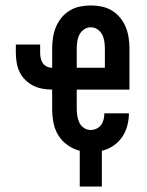

<svg xmlns="http://www.w3.org/2000/svg" viewBox="-20 -548 540 703"><path d="M272 135V4Q248 -2 227 -17Q206 -32 193 -53.5Q180 -75 175.5 -100Q171 -125 171 -150V-220H170Q152 -220 134 -223.5Q116 -227 100.5 -235Q85 -243 72 -256Q59 -269 51.5 -285Q44 -301 41 -319Q38 -337 38 -355V-385H127V-355Q127 -345 129 -335Q131 -325 136.5 -317Q142 -309 151 -304.5Q160 -300 170 -300H171V-370Q171 -390 174 -410Q177 -430 184.5 -448.5Q192 -467 205 -483Q218 -499 235.5 -509.5Q253 -520 272.5 -524Q292 -528 312 -528Q333 -528 352.5 -524Q372 -520 389.5 -509.5Q407 -499 420 -483Q433 -467 440.5 -448.5Q448 -430 451 -410Q454 -390 454 -370V-220H261V-150Q261 -137 263 -124Q265 -111 270.5 -99Q276 -87 287.5 -79.5Q299 -72 312 -72Q323 -72 333.5 -77Q344 -82 350.5 -91Q357 -100 359.5 -111Q362 -122 362 -133H452Q452 -110 446 -87.5Q440 -65 427 -46Q414 -27 394.5 -14Q375 -1 353 4V135ZM261 -300H364V-370Q364 -383 362 -396.5Q360 -410 354 -421.5Q348 -433 337 -440.5Q326 -448 312 -448Q299 -448 288 -440.5Q277 -433 271 -421.5Q265 -410 263 -396.5Q261 -383 261 -370Z"/></svg>

Font: Iosevka SS18 Medium
Style: Regular
Weight: 500
Monospace: yes
Designer: Belleve Invis
Foundry: Belleve Invis
Version: Version 25.1.1; ttfautohint (v1.8.4)